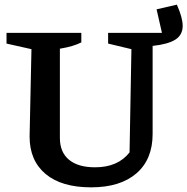

<svg xmlns="http://www.w3.org/2000/svg" viewBox="-20 -793 804 824"><path d="M739 -773Q764 -717 764 -682Q764 -643 732.5 -623Q701 -603 635 -596V-218Q635 -109 565.5 -49Q496 11 371 11Q244 11 175.5 -46.5Q107 -104 107 -207L115 -582L8 -606V-652H329V-611Q311 -602 289 -595.5Q267 -589 237 -584V-201Q237 -140 276 -107.5Q315 -75 388 -75Q486 -75 536 -139L544 -582L444 -606V-652H675L652 -753Z"/></svg>

Font: Piazzolla SemiBold
Style: Regular
Weight: 600
Designer: Juan Pablo del Peral
Foundry: Huerta Tipografica
Version: Version 1.330